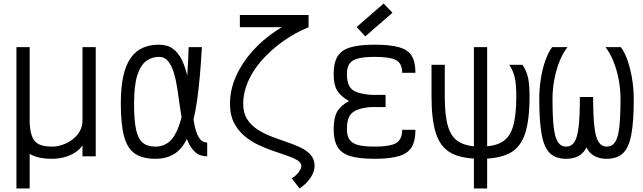

<svg xmlns="http://www.w3.org/2000/svg" viewBox="-20 -885 3640 1087"><path d="M73 182V-618H148V-187Q151 -137 163.5 -108Q176 -79 203 -67Q230 -55 275 -55Q304 -55 334.5 -65.5Q365 -76 390.5 -95.5Q416 -115 431.5 -142Q447 -169 447 -203V-618H522V0H447V-62Q430 -37 402.5 -20Q375 -3 342.5 5.5Q310 14 275 14Q233 14 202 7Q171 0 148 -14V182Z M1153 -78V0Q1112 0 1085.5 -23.5Q1059 -47 1042.5 -87.5Q1026 -128 1016 -178Q1006 -228 998.5 -281.5Q991 -335 983.5 -385Q976 -435 963.5 -475Q951 -515 931.5 -539Q912 -563 880 -563Q839 -563 807 -539Q775 -515 757 -457.5Q739 -400 739 -298Q739 -206 750 -153Q761 -100 787.5 -77.5Q814 -55 860 -55Q905 -55 938 -82.5Q971 -110 993.5 -173.5Q1016 -237 1029.5 -346Q1043 -455 1048 -618H1123Q1113 -437 1095.5 -315Q1078 -193 1048 -120.5Q1018 -48 972 -17Q926 14 860 14Q786 14 743 -16Q700 -46 682 -114.5Q664 -183 664 -298Q664 -392 678.5 -456Q693 -520 721.5 -559Q750 -598 790 -615Q830 -632 880 -632Q928 -632 959 -609Q990 -586 1009.5 -546Q1029 -506 1040 -457Q1051 -408 1057 -355Q1063 -302 1069 -253Q1075 -204 1084 -164.5Q1093 -125 1109.5 -101.5Q1126 -78 1153 -78Z M1676 182 1631 124Q1653 113 1669.5 91.5Q1686 70 1686 55Q1686 36 1664 22.5Q1642 9 1606 -3.5Q1570 -16 1527 -30.5Q1484 -45 1441 -65.5Q1398 -86 1362 -117Q1326 -148 1304 -191.5Q1282 -235 1282 -297Q1282 -375 1315 -450.5Q1348 -526 1407.5 -593.5Q1467 -661 1548.5 -714.5Q1630 -768 1727 -800V-731H1338V-800H1727V-731Q1647 -698 1580 -649.5Q1513 -601 1462.5 -544Q1412 -487 1384.5 -424Q1357 -361 1357 -297Q1357 -245 1379 -210.5Q1401 -176 1437 -152.5Q1473 -129 1516 -112.5Q1559 -96 1602 -81.5Q1645 -67 1681 -50Q1717 -33 1739 -8Q1761 17 1761 55Q1761 87 1737.5 122Q1714 157 1676 182Z M2101 14Q2013 14 1962.5 -1.5Q1912 -17 1890.5 -54Q1869 -91 1869 -154Q1869 -217 1888 -251.5Q1907 -286 1956 -313Q1907 -341 1888 -373.5Q1869 -406 1869 -465Q1869 -529 1890.5 -565Q1912 -601 1962.5 -616.5Q2013 -632 2101 -632Q2189 -632 2239.5 -617.5Q2290 -603 2311 -568.5Q2332 -534 2332 -473H2257Q2257 -525 2223.5 -544Q2190 -563 2101 -563Q2042 -563 2007.5 -554Q1973 -545 1958.5 -524Q1944 -503 1944 -465Q1944 -425 1956.5 -400Q1969 -375 1999.5 -363.5Q2030 -352 2081 -348H2163V-279H2081Q2030 -275 1999.5 -262Q1969 -249 1956.5 -223.5Q1944 -198 1944 -154Q1944 -117 1958.5 -95Q1973 -73 2007.5 -64Q2042 -55 2101 -55Q2190 -55 2223.5 -75.5Q2257 -96 2257 -150H2332Q2332 -88 2311 -52.5Q2290 -17 2239.5 -1.5Q2189 14 2101 14ZM2048 -679 1999 -732 2152 -865 2202 -813Z M2700 14Q2595 14 2534.5 -18.5Q2474 -51 2448.5 -128Q2423 -205 2423 -339V-518H2498V-339Q2498 -231 2516.5 -169Q2535 -107 2579.5 -81Q2624 -55 2700 -55Q2778 -55 2822 -81Q2866 -107 2884.5 -169Q2903 -231 2903 -339Q2903 -406 2894.5 -445Q2886 -484 2863 -518H2938Q2961 -484 2969.5 -445Q2978 -406 2978 -339Q2978 -205 2952.5 -128Q2927 -51 2866.5 -18.5Q2806 14 2700 14ZM2663 182V-618H2738V182Z M3415 14Q3357 14 3323.5 -18Q3290 -50 3276 -126.5Q3262 -203 3263 -336H3338Q3338 -229 3345 -168Q3352 -107 3369 -81Q3386 -55 3415 -55Q3445 -55 3462 -80Q3479 -105 3486 -163.5Q3493 -222 3493 -324Q3493 -380 3482.5 -435.5Q3472 -491 3452.5 -538.5Q3433 -586 3408 -618H3495Q3517 -589 3533 -542.5Q3549 -496 3558.5 -439.5Q3568 -383 3568 -324Q3568 -196 3554 -122Q3540 -48 3506.5 -17Q3473 14 3415 14ZM3185 14Q3127 14 3094 -17Q3061 -48 3047 -122Q3033 -196 3033 -324Q3033 -383 3042 -439.5Q3051 -496 3067.5 -542.5Q3084 -589 3106 -618H3193Q3167 -586 3148 -538.5Q3129 -491 3118.5 -435.5Q3108 -380 3108 -324Q3108 -222 3115 -163.5Q3122 -105 3139 -80Q3156 -55 3185 -55Q3215 -55 3232 -81Q3249 -107 3256 -168Q3263 -229 3263 -336H3338Q3338 -203 3324 -126.5Q3310 -50 3277 -18Q3244 14 3185 14Z"/></svg>

Font: Victor Mono
Style: Regular
Weight: 400
Monospace: yes
Designer: Rune Bjørnerås
Version: Version 1.561;gftools[0.9.30]